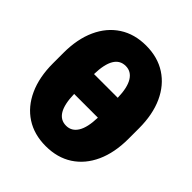

<svg xmlns="http://www.w3.org/2000/svg" viewBox="-205 -870 1014 1014"><g transform="rotate(45 301.5 -363.5)"><path d="M301.3 11.7Q214.8 11.7 151.6 -29.3Q88.4 -70.3 54 -146Q19.5 -221.7 19.5 -324.7V-402.8Q19.5 -506.3 54 -581.8Q88.4 -657.2 151.6 -698.2Q214.8 -739.3 301.3 -739.3Q388.2 -739.3 451.4 -698.2Q514.6 -657.2 549.1 -581.8Q583.5 -506.3 583.5 -402.8V-324.7Q583.5 -221.7 549.1 -146Q514.6 -70.3 451.4 -29.3Q388.2 11.7 301.3 11.7ZM212.9 -438H390.1Q388.2 -512.7 365.2 -549.8Q342.3 -586.9 301.3 -586.9Q216.3 -586.9 212.9 -438ZM301.3 -140.6Q342.3 -140.6 365.2 -177.7Q388.2 -214.8 390.1 -289.6H212.9Q216.3 -140.6 301.3 -140.6Z"/></g></svg>

Font: Inter Display Black
Style: Regular
Weight: 900
Designer: Rasmus Andersson
Foundry: rsms
Version: Version 4.000;git-a52131595